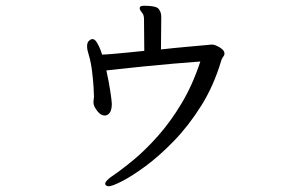

<svg xmlns="http://www.w3.org/2000/svg" viewBox="-20 -593 1040 668"><path d="M481 -527Q481 -537 477 -545Q475 -548 470.5 -553.5Q466 -559 466 -565Q466 -566 466.5 -566.5Q467 -567 467 -568Q468 -573 482 -573Q523 -573 532 -562Q541 -551 541 -535V-524L540 -421Q584 -426 624 -429.5Q664 -433 690 -435.5Q716 -438 717 -438Q728 -438 744.5 -428Q761 -418 761 -407Q761 -401 756.5 -395.5Q752 -390 750 -383Q724 -295 680 -225Q636 -155 585 -102.5Q534 -50 486.5 -15Q439 20 404.5 37.5Q370 55 359 55Q351 55 348 51Q346 49 346 46Q346 41 354 33Q362 25 370 20Q404 -3 445.5 -37.5Q487 -72 530 -120.5Q573 -169 611.5 -233Q650 -297 677 -379Q635 -376 583 -371.5Q531 -367 481.5 -362Q432 -357 396 -353Q360 -349 350 -348Q359 -308 364 -274Q369 -240 369 -232Q369 -198 350 -192Q348 -191 344 -191Q331 -191 319.5 -205.5Q308 -220 306 -230Q306 -232 305.5 -234Q305 -236 305 -237Q305 -242 306 -247Q307 -252 307 -256Q307 -264 305.5 -290Q304 -316 300 -347.5Q296 -379 288 -405Q283 -420 283 -432Q283 -447 291 -452Q296 -457 302 -457Q310 -457 317.5 -444.5Q325 -432 330 -418.5Q335 -405 335 -403Q346 -403 385 -406.5Q424 -410 482 -416Z"/></svg>

Font: Moon Stars Kai T
Style: Regular
Weight: 400
Designer: GuiWonder
Version: Version 1.101